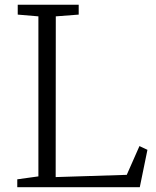

<svg xmlns="http://www.w3.org/2000/svg" viewBox="-20 -778 647 798"><path d="M51.8 0H561L592.8 -155.3L559.6 -170.9L506.8 -51.3L211.4 -42L211.9 -710L307.1 -717.3V-758.3H53.7V-717.3L139.6 -710V-44.9L51.8 -32.7Z"/></svg>

Font: Merriweather
Style: Light
Weight: 250
Designer: Eben Sorkin ( eben@eyebytes.com )
Foundry: Sorkin Type Co.
Version: Version 1.003